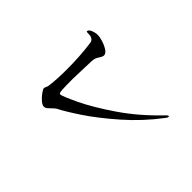

<svg xmlns="http://www.w3.org/2000/svg" viewBox="-68 -919 1136 1136"><g transform="rotate(45 500.0 -351.0)"><path d="M249 -166Q249 -171 253.5 -179.5Q258 -188 259 -197Q267 -251 267 -344Q267 -448 254 -547Q250 -580 207 -580Q201 -580 196 -580.5Q191 -581 191 -584Q191 -597 212 -605.5Q233 -614 251 -614Q270 -614 297 -605.5Q324 -597 344 -583.5Q364 -570 364 -555Q364 -544 353 -527Q345 -516 341 -506Q337 -496 336 -479L334 -422L331 -325Q331 -258 333 -234Q334 -221 336 -214.5Q338 -208 345 -208Q359 -208 446.5 -249.5Q534 -291 649 -369.5Q764 -448 871 -560Q882 -572 888 -572Q891 -572 891 -567Q891 -563 887.5 -557Q884 -551 880 -547Q800 -441 700 -353.5Q600 -266 518 -211.5Q436 -157 390 -134Q381 -129 363 -111Q351 -99 343.5 -93.5Q336 -88 326 -88Q313 -88 295 -103.5Q277 -119 263 -138.5Q249 -158 249 -166Z"/></g></svg>

Font: Shippori Mincho B1 Medium
Style: Regular
Weight: 500
Designer: FONTDASU
Foundry: FONTDASU / Google Inc. / but / Adobe
Version: Version 3.110; ttfautohint (v1.8.3)